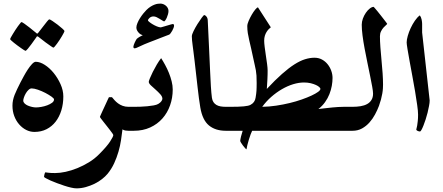

<svg xmlns="http://www.w3.org/2000/svg" viewBox="-20 -722 2443 1060"><path d="M329.6 -189.5Q329.6 -148.4 318.6 -112.5Q307.6 -76.7 287.1 -50.3Q266.6 -23.9 237.1 -8.8Q207.5 6.3 169.9 6.3Q146.5 6.3 124.8 -4.6Q103 -15.6 85.9 -35.2Q68.8 -54.7 58.8 -81.1Q48.8 -107.4 48.8 -138.7Q48.8 -154.3 51.8 -168.5Q54.7 -182.6 60.5 -197.8Q66.4 -212.9 74.7 -230Q83 -247.1 93.3 -267.6Q100.6 -281.2 111.1 -300.8Q121.6 -320.3 133.3 -338.1Q145 -356 156.7 -368.4Q168.5 -380.9 177.2 -380.9Q200.7 -380.9 227.3 -363.8Q253.9 -346.7 276.4 -319.1Q298.8 -291.5 314.2 -257.3Q329.6 -223.1 329.6 -189.5ZM278.3 -172.9Q278.3 -178.7 264.2 -188.7Q250 -198.7 230.5 -209Q210.9 -219.2 189.7 -226.6Q168.5 -233.9 154.8 -233.9Q146 -233.9 137.5 -225.8Q128.9 -217.8 122.6 -206.8Q116.2 -195.8 112.3 -184.6Q108.4 -173.3 108.4 -166.5Q108.4 -158.2 115.7 -150.9Q123 -143.6 134 -138.9Q145 -134.3 157 -131.6Q168.9 -128.9 178.7 -128.9Q190.9 -128.9 208 -131.8Q225.1 -134.8 240.7 -140.6Q256.3 -146.5 267.3 -154.5Q278.3 -162.6 278.3 -172.9ZM252 -615.2Q255.9 -615.2 269.5 -606.2Q283.2 -597.2 297.9 -585.9Q312.5 -574.7 324.2 -564.2Q335.9 -553.7 335.9 -550.8Q335.9 -548.3 332 -540.5Q328.1 -532.7 322 -522.5Q315.9 -512.2 308.6 -501Q301.3 -489.7 294.4 -480.5Q287.6 -471.2 282.2 -465.1Q276.9 -459 274.9 -459Q272.5 -459 259.8 -468Q247.1 -477.1 231.9 -487.8L193.4 -517.6Q189.5 -521.5 185.1 -521.5Q183.1 -521.5 180.2 -515.6L153.3 -478Q143.1 -463.9 133.5 -452.6Q124 -441.4 120.6 -441.4Q119.1 -441.4 112.5 -445.6Q106 -449.7 96.2 -456.5Q86.4 -463.4 76.2 -470.9Q65.9 -478.5 56.9 -485.8Q47.9 -493.2 42 -498.5Q36.1 -503.9 36.1 -505.9Q36.1 -508.3 40.3 -516.1Q44.4 -523.9 51 -534.4Q57.6 -544.9 64.9 -556.6Q72.3 -568.4 79.3 -577.6Q86.4 -586.9 91.6 -593.5Q96.7 -600.1 98.1 -600.1Q102.5 -600.1 115.5 -590.6Q128.4 -581.1 142.6 -570.3Q159.2 -557.6 178.2 -541.5Q182.1 -537.1 185.1 -536.6Q187 -536.6 188.7 -538.1Q190.4 -539.6 193.4 -543.9Q208 -563.5 220.7 -579.1Q231 -592.8 240.2 -604Q249.5 -615.2 252 -615.2Z M712.9 0H689Q683.6 0 673.6 -1.2Q663.6 -2.4 656.2 -7.8Q652.8 19 648.2 51Q643.6 83 634 115.7Q624.5 148.4 610.1 179.7Q595.7 210.9 573.7 237.8Q561.5 252.4 543.2 266.8Q524.9 281.2 502 292.5Q479 303.7 453.6 310.8Q428.2 317.9 402.3 317.9Q390.1 317.9 372.1 313.7Q354 309.6 334.2 303Q314.5 296.4 294.7 289.1Q274.9 281.7 259 274.7Q243.2 267.6 233.2 262Q223.1 256.3 223.1 254.4Q223.1 252.4 223.9 248.3Q224.6 244.1 225.6 240Q226.6 235.8 228 232.7Q229.5 229.5 231 229.5Q232.9 229.5 245.1 231.4Q257.3 233.4 284.2 233.4Q310.5 233.4 342.3 226.6Q374 219.7 406.5 206.5Q439 193.4 470.7 174.1Q502.4 154.8 527.8 128.9Q570.3 86.4 587.9 59.1Q605.5 31.7 605.5 23.9Q605.5 21.5 599.9 13.4Q594.2 5.4 586.2 -5.1Q578.1 -15.6 568.6 -27.6Q559.1 -39.6 551 -49.8Q543 -60.1 537.4 -67.4Q531.7 -74.7 531.7 -77.1Q531.7 -77.6 535.4 -85.9Q539.1 -94.2 544.2 -105.5Q549.3 -116.7 555.4 -129.6Q561.5 -142.6 566.9 -154.5Q572.3 -166.5 576.2 -174.8Q580.1 -183.1 581.5 -185.5H598.1Q604 -178.2 612.3 -168.9Q620.6 -159.7 631.6 -151.4Q642.6 -143.1 657.2 -137.7Q671.9 -132.3 689 -132.3H712.9Q725.1 -132.3 732.2 -124.8Q739.3 -117.2 742.9 -106.7Q746.6 -96.2 747.6 -85.2Q748.5 -74.2 748.5 -66.4Q748.5 -58.6 747.6 -47.4Q746.6 -36.1 742.9 -25.4Q739.3 -14.6 732.2 -7.3Q725.1 0 712.9 0Z M933.6 -228Q933.6 -181.6 918.9 -140.4Q904.3 -99.1 876.7 -67.9Q849.1 -36.6 809.1 -18.3Q769 0 718.8 0H693.8Q679.2 0 670.4 -13.9Q661.6 -27.8 661.6 -66.9Q661.6 -86.4 664.3 -99.4Q667 -112.3 671.9 -119.4Q676.8 -126.5 682.6 -129.4Q688.5 -132.3 693.8 -132.3H718.8Q734.4 -132.3 753.9 -132.8Q773.4 -133.3 792.7 -135.3Q812 -137.2 828.6 -140.1Q845.2 -143.1 854 -148.4Q866.2 -155.8 871.3 -163.6Q876.5 -171.4 876.5 -176.8Q876.5 -189 864.7 -201.9Q853 -214.8 839.1 -227.1Q825.2 -239.3 813.2 -250.5Q801.3 -261.7 801.3 -270.5Q801.3 -274.4 807.6 -290Q814 -305.7 823.7 -325.2Q833.5 -344.7 845.7 -365.5Q857.9 -386.2 869.6 -400.9Q880.4 -384.3 891.8 -363.3Q903.3 -342.3 912.6 -319.3Q921.9 -296.4 927.7 -272.9Q933.6 -249.5 933.6 -228ZM940.9 -579.6Q940.9 -575.7 938 -567.6Q935.1 -559.6 930.7 -552Q926.3 -544.4 921.4 -537.8Q916.5 -531.2 912.6 -530.3Q908.7 -528.8 896.5 -524.2Q884.3 -519.5 868.4 -513.4Q852.5 -507.3 835.9 -500.7Q819.3 -494.1 806.2 -489.3Q774.4 -477.1 752 -466.1Q729.5 -455.1 724.6 -455.1Q721.2 -455.1 718.8 -456.8Q716.3 -458.5 716.3 -463.9Q716.3 -467.3 718.5 -473.9Q720.7 -480.5 723.9 -487.3Q727.1 -494.1 730.2 -499.8Q733.4 -505.4 734.9 -507.3Q736.8 -509.3 741.2 -512.5Q745.6 -515.6 750.7 -518.6Q755.9 -521.5 760.7 -523.9Q765.6 -526.4 768.1 -527.3Q762.7 -528.8 756.8 -532.2Q751 -535.6 745.8 -541.3Q740.7 -546.9 736.8 -554Q732.9 -561 732.9 -569.8Q732.9 -580.6 738.8 -594.7Q744.6 -608.9 753.2 -622.3Q761.7 -635.7 771.2 -647.5Q780.8 -659.2 788.1 -666.5Q800.3 -678.7 812 -685.8Q823.7 -692.9 833.5 -696.5Q843.3 -700.2 851.6 -701.2Q859.9 -702.1 866.2 -702.1Q873.5 -702.1 881.1 -699.2Q888.7 -696.3 895.3 -690.9Q901.9 -685.5 906 -678Q910.2 -670.4 910.2 -661.6Q910.2 -653.3 907.5 -643.3Q904.8 -633.3 900.9 -624.5Q897 -615.7 892.8 -609.9Q888.7 -604 886.2 -604Q883.8 -604 877 -608.2Q870.1 -612.3 861.8 -617.7Q853.5 -623 844.5 -627.2Q835.4 -631.3 827.6 -631.3Q814.9 -631.3 805.9 -623.5Q796.9 -615.7 796.9 -608.9Q796.9 -606.9 804.2 -600.8Q811.5 -594.7 822.5 -588.1Q833.5 -581.5 845.7 -576.4Q857.9 -571.3 867.7 -570.8Q875.5 -572.8 886 -575.9Q896.5 -579.1 906.5 -582Q916.5 -585 924.3 -587.2Q932.1 -589.4 934.1 -589.4Q940.9 -589.4 940.9 -579.6Z M1226.6 0Q1169.4 0 1133.5 -29.5Q1097.7 -59.1 1085.9 -128.4Q1078.1 -174.8 1070.8 -240.7Q1063.5 -306.6 1054.2 -386.7Q1050.8 -415.5 1048.1 -436Q1045.4 -456.5 1043.5 -471.9Q1041.5 -487.3 1040.3 -498.8Q1039.1 -510.3 1039.1 -521.5Q1039.1 -531.2 1048.6 -550.5Q1058.1 -569.8 1070.3 -589.4Q1082.5 -608.9 1093.5 -623.8Q1104.5 -638.7 1107.4 -638.7Q1113.3 -638.7 1119.9 -630.4Q1126.5 -622.1 1127 -608.9Q1131.3 -517.6 1134.5 -449.5Q1137.7 -381.3 1139.9 -330.8Q1142.1 -280.3 1144.3 -244.6Q1146.5 -209 1149.9 -182.6Q1151.9 -168 1158.4 -158.2Q1165 -148.4 1175 -142.6Q1185.1 -136.7 1198.2 -134.5Q1211.4 -132.3 1226.6 -132.3H1249Q1263.7 -132.3 1272.5 -119.6Q1281.2 -106.9 1281.2 -70.3Q1281.2 -30.8 1271.5 -15.4Q1261.7 0 1249 0Z M1916.5 0H1372.1Q1368.7 5.9 1363.8 19.3Q1358.9 32.7 1354 48.6Q1349.1 64.5 1345.5 79.3Q1341.8 94.2 1340.8 102.5Q1338.9 102.1 1333 95.7Q1327.1 89.4 1321.5 81.8Q1315.9 74.2 1311 66.4Q1306.2 58.6 1306.2 55.7Q1306.2 53.2 1307.4 46.6Q1308.6 40 1310.5 32Q1312.5 23.9 1315.2 15.6Q1317.9 7.3 1319.8 0H1230Q1217.8 0 1210.7 -7.3Q1203.6 -14.6 1200.2 -25.4Q1196.8 -36.1 1195.8 -47.4Q1194.8 -58.6 1194.8 -66.4Q1194.8 -74.2 1195.8 -85.2Q1196.8 -96.2 1200.2 -106.7Q1203.6 -117.2 1210.7 -124.8Q1217.8 -132.3 1230 -132.3H1253.9Q1299.8 -132.3 1325.9 -134.8Q1352.1 -137.2 1362.8 -143.1Q1387.2 -155.8 1391.1 -182.6Q1393.1 -194.8 1394.3 -203.9Q1395.5 -212.9 1396 -221.4Q1396.5 -230 1396.7 -239.7Q1397 -249.5 1397 -263.2Q1397 -289.1 1396 -304.7Q1395 -320.3 1392.6 -333.7Q1390.1 -347.2 1386.5 -362.8Q1382.8 -378.4 1377.4 -404.3Q1371.6 -432.1 1366.2 -455.6Q1360.8 -479 1356 -499.5Q1351.1 -520 1348.1 -539.1Q1345.2 -558.1 1345.2 -577.6Q1345.2 -589.4 1352.8 -606.9Q1360.4 -624.5 1369.9 -640.9Q1379.4 -657.2 1389.2 -669.2Q1398.9 -681.2 1404.3 -681.2L1475.1 -571.3Q1469.7 -567.4 1463.4 -560.8Q1457 -554.2 1451.4 -545.2Q1445.8 -536.1 1442.1 -524.2Q1438.5 -512.2 1438.5 -497.1Q1438.5 -485.4 1441.2 -462.9Q1443.8 -440.4 1447.8 -415.5Q1451.7 -390.6 1454.6 -368.2Q1457.5 -345.7 1457.5 -334Q1457.5 -324.2 1457.3 -311Q1457 -297.9 1456.3 -283.7Q1455.6 -269.5 1454.6 -255.9Q1453.6 -242.2 1453.1 -231Q1499.5 -280.8 1536.9 -313.7Q1574.2 -346.7 1605.7 -366.7Q1637.2 -386.7 1664.3 -395Q1691.4 -403.3 1715.8 -403.3Q1739.3 -403.3 1757.6 -393.3Q1775.9 -383.3 1788.8 -367.2Q1801.8 -351.1 1808.8 -331.3Q1815.9 -311.5 1815.9 -291.5Q1815.9 -271 1811.8 -248Q1807.6 -225.1 1798.6 -202.1Q1789.6 -179.2 1774.4 -158Q1759.3 -136.7 1737.8 -120.1Q1759.8 -122.6 1778.8 -124.8Q1797.9 -127 1814.7 -128.7Q1831.5 -130.4 1847.2 -131.3Q1862.8 -132.3 1878.9 -132.3H1916.5Q1928.7 -132.3 1935.8 -124.8Q1942.9 -117.2 1946.5 -106.7Q1950.2 -96.2 1951.2 -85.2Q1952.1 -74.2 1952.1 -66.4Q1952.1 -58.6 1951.2 -47.4Q1950.2 -36.1 1946.5 -25.4Q1942.9 -14.6 1935.8 -7.3Q1928.7 0 1916.5 0ZM1749 -231.4Q1749 -235.4 1742.4 -241.5Q1735.8 -247.6 1724.1 -252.9Q1712.4 -258.3 1695.6 -262.5Q1678.7 -266.6 1658.2 -266.6Q1629.9 -266.6 1598.6 -257.1Q1567.4 -247.6 1536.6 -229.7Q1505.9 -211.9 1477.8 -187.3Q1449.7 -162.6 1427.7 -132.3Q1465.8 -132.8 1504.6 -138.7Q1543.5 -144.5 1578.9 -153.1Q1614.3 -161.6 1645.5 -172.6Q1676.8 -183.6 1699.7 -194.3Q1722.7 -205.1 1735.8 -214.6Q1749 -224.1 1749 -231.4Z M2094.7 -255.4Q2094.7 -247.1 2094 -234.1Q2093.3 -221.2 2090.6 -205.6Q2087.9 -189.9 2083.3 -172.6Q2078.6 -155.3 2072.3 -137.7Q2063.5 -114.3 2050.5 -90.1Q2037.6 -65.9 2019.8 -45.9Q2002 -25.9 1978.8 -12.9Q1955.6 0 1926.3 0H1900.9Q1888.7 0 1881.6 -4.4Q1874.5 -8.8 1871.1 -17.3Q1867.7 -25.9 1866.7 -38.1Q1865.7 -50.3 1865.7 -66.4Q1865.7 -78.6 1866.7 -90.6Q1867.7 -102.5 1871.1 -111.6Q1874.5 -120.6 1881.6 -126.5Q1888.7 -132.3 1900.9 -132.3H1926.3Q1950.2 -132.3 1970.9 -135.7Q1991.7 -139.2 2006.8 -147.5Q2022 -155.8 2030.8 -170.2Q2039.6 -184.6 2039.6 -205.1Q2039.6 -217.3 2034.9 -243.4Q2030.3 -269.5 2023.2 -303.7Q2016.1 -337.9 2008.1 -377.2Q2000 -416.5 1992.9 -454.3Q1985.8 -492.2 1981.4 -526.4Q1977.1 -560.5 1977.1 -585.4Q1977.1 -602.1 1983.4 -619.4Q1989.7 -636.7 1999.8 -651.4Q2009.8 -666 2021.5 -675Q2033.2 -684.1 2043 -684.1Q2043.5 -684.1 2049.3 -677.2Q2055.2 -670.4 2063.5 -660.4Q2071.8 -650.4 2081.1 -638.4Q2090.3 -626.5 2098.4 -616.2Q2106.4 -606 2112.1 -598.4Q2117.7 -590.8 2117.7 -590.3Q2117.7 -588.9 2111.6 -583.7Q2105.5 -578.6 2097.7 -570.1Q2089.8 -561.5 2083.7 -549.3Q2077.6 -537.1 2077.6 -521.5Q2077.6 -495.6 2080.1 -461.2Q2082.5 -426.8 2086.2 -389.9Q2089.8 -353 2092.3 -317.6Q2094.7 -282.2 2094.7 -255.4Z M2352.1 -167.5Q2352.1 -154.8 2348.6 -137Q2345.2 -119.1 2340.6 -99.9Q2335.9 -80.6 2329.8 -62.3Q2323.7 -43.9 2317.9 -29.1Q2312 -14.2 2306.9 -5.1Q2301.8 3.9 2298.8 3.9Q2293 3.9 2285.6 0.7Q2278.3 -2.4 2278.3 -7.8Q2278.3 -9.8 2280 -14.6Q2281.7 -19.5 2283.2 -29.1Q2284.7 -38.6 2286.4 -53.5Q2288.1 -68.4 2288.1 -89.4Q2288.1 -107.9 2283.2 -142.3Q2278.3 -176.8 2271.5 -218Q2264.6 -259.3 2256.3 -303.2Q2248 -347.2 2241.2 -385.3Q2234.4 -423.3 2229.7 -451.2Q2225.1 -479 2225.1 -487.8Q2225.1 -502.4 2231.2 -523.9Q2237.3 -545.4 2247.3 -566.9Q2257.3 -588.4 2270.5 -607.7Q2283.7 -627 2297.9 -637.2Q2305.2 -627 2307.9 -613.3Q2310.5 -599.6 2310.5 -590.3V-542.5Z"/></svg>

Font: Accordance
Style: Bold
Weight: 700
Version: Version 1.2 (build January 31, 2020) Miklal Software Solutio